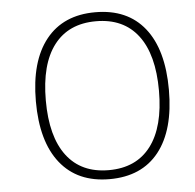

<svg xmlns="http://www.w3.org/2000/svg" viewBox="-51 -754 821 808"><g transform="rotate(-5 359.5 -349.5)"><path d="M661 -350Q661 -180 588.5 -88.5Q516 3 380 3Q245 3 172 -88.5Q99 -180 99 -350Q99 -519 172 -610.5Q245 -702 380 -702Q516 -702 588.5 -611Q661 -520 661 -350ZM141 -350Q141 -197 202.5 -116Q264 -35 380 -35Q496 -35 557.5 -116Q619 -197 619 -350Q619 -503 557.5 -583.5Q496 -664 380 -664Q264 -664 202.5 -583.5Q141 -503 141 -350Z"/></g></svg>

Font: Gontserrat ExtraLight
Style: Regular
Weight: 275
Designer: Julieta Ulanovsky
Foundry: Julieta Ulanovsky
Version: Version 6.001